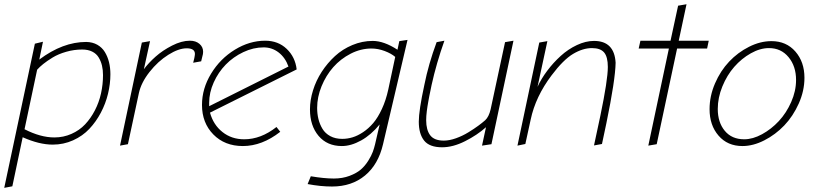

<svg xmlns="http://www.w3.org/2000/svg" viewBox="-50 -696 3886 915"><path d="M360.8 -496.1Q249 -496.1 137.2 -412.1L154.8 -497.1L116.2 -487.8L-29.8 199.2L8.8 191.9L58.1 -42Q136.7 -6.8 201.2 -6.8Q252.9 -6.8 298.3 -27.3Q343.8 -47.9 375.7 -81.8Q407.7 -115.7 430.7 -159.2Q453.6 -202.6 464.8 -249.5Q476.1 -296.4 476.1 -341.8Q476.1 -373 469.5 -399.7Q462.9 -426.3 449.7 -448Q436.5 -469.7 413.8 -482.7Q391.1 -495.6 360.8 -496.1ZM209 -41Q143.1 -41 66.9 -80.1L127 -363.8Q138.7 -377 156.2 -391.1Q173.8 -405.3 200.9 -421.9Q228 -438.5 265.4 -449.2Q302.7 -460 341.8 -460Q369.6 -460 389.6 -450Q409.7 -439.9 420.4 -421.9Q431.2 -403.8 436 -383.3Q440.9 -362.8 440.9 -337.9Q440.9 -293.9 431.4 -251Q421.9 -208 402.3 -170.2Q382.8 -132.3 355.7 -103.5Q328.6 -74.7 290.5 -57.9Q252.4 -41 209 -41Z M665 -500 626 -493.2 522 -2 559.6 -8.8 611.8 -252Q622.6 -302.2 662.6 -353Q702.6 -403.8 752 -434.8Q801.3 -465.8 839.8 -465.8Q878.9 -465.8 878.9 -439Q878.9 -436.5 878.4 -433.1Q877.9 -429.7 877.2 -425.5Q876.5 -421.4 876 -418.9L870.6 -397L908.7 -403.8L917 -438Q918 -441.9 918 -449.2Q918 -472.2 900.4 -487.1Q882.8 -502 855 -502Q815.4 -502 770 -478.8Q724.6 -455.6 691.4 -426Q658.2 -396.5 635.7 -366.2Z M1107.4 0Q1198.7 0 1285.6 -67.9L1267.6 -90.8Q1193.4 -32.2 1113.8 -32.2Q1053.7 -32.2 1010.3 -66.7Q966.8 -101.1 950.7 -159.2L1363.8 -365.2Q1356.9 -424.3 1316.2 -463.1Q1275.4 -502 1213.9 -502Q1139.2 -502 1069.3 -459.2Q999.5 -416.5 956.1 -345.2Q912.6 -273.9 912.6 -195.8Q912.6 -110.4 966.8 -55.2Q1021 0 1107.4 0ZM1206.5 -470.2Q1246.6 -470.2 1278.1 -445.8Q1309.6 -421.4 1324.7 -378.9L946.8 -189.9V-206.1Q946.8 -254.9 968.5 -303.2Q990.2 -351.6 1025.9 -388.2Q1061.5 -424.8 1109.4 -447.5Q1157.2 -470.2 1206.5 -470.2Z M1892.1 -505.9 1853 -500 1844.2 -459Q1779.8 -501 1726.1 -501Q1676.3 -501 1629.4 -481.4Q1582.5 -461.9 1546.4 -428.7Q1510.3 -395.5 1483.2 -353.8Q1456.1 -312 1441.7 -265.4Q1427.2 -218.8 1427.2 -174.8Q1427.2 -96.7 1468.3 -48.3Q1509.3 0 1579.1 0Q1623 0 1670.9 -26.6Q1718.8 -53.2 1759.3 -103L1737.3 -7.8Q1732.9 10.3 1726.6 27.8Q1720.2 45.4 1705.1 69.8Q1689.9 94.2 1669.7 111.8Q1649.4 129.4 1615.7 142.1Q1582 154.8 1541 154.8Q1494.6 154.8 1431.2 144L1416 181.2Q1477.5 192.9 1532.2 192.9Q1626 192.9 1689.5 140.4Q1752.9 87.9 1775.4 -8.8ZM1800.3 -269Q1789.1 -217.8 1770 -176.8Q1751 -135.7 1728.8 -109.6Q1706.5 -83.5 1680.4 -66.2Q1654.3 -48.8 1629.9 -41.5Q1605.5 -34.2 1581.1 -34.2Q1548.3 -34.2 1524.2 -47.1Q1500 -60.1 1486.8 -82Q1473.6 -104 1467.5 -128.9Q1461.4 -153.8 1461.4 -182.1Q1461.4 -233.4 1482.4 -284.9Q1503.4 -336.4 1538.3 -376Q1573.2 -415.5 1621.3 -440.2Q1669.4 -464.8 1720.2 -464.8Q1751.5 -464.8 1783.2 -452.9Q1814.9 -440.9 1833.5 -424.8Z M2006.8 -291Q2029.8 -395 2067.9 -502L2030.8 -495.1Q1992.2 -391.1 1972.2 -291Q1945.8 -168.9 1945.8 -116.2Q1945.8 -58.1 1971.2 -26.1Q1996.6 5.9 2057.1 5.9Q2108.9 5.9 2166.5 -23.2Q2224.1 -52.2 2266.1 -89.8L2247.1 -2L2292 -8.8L2397 -502L2356.9 -495.1L2288.1 -174.8Q2279.8 -139.2 2262.2 -123Q2248.5 -110.8 2229.2 -96.7Q2210 -82.5 2182.1 -65.4Q2154.3 -48.3 2123 -37.1Q2091.8 -25.9 2064.9 -25.9Q2019.5 -25.9 2000.2 -51.3Q1981 -76.7 1981 -123Q1981 -132.8 1981.7 -143.6Q1982.4 -154.3 1984.1 -167.2Q1985.8 -180.2 1987.3 -189.7Q1988.8 -199.2 1991.7 -215.3Q1994.6 -231.4 1996.1 -239Q1997.6 -246.6 2001.7 -265.9Q2005.9 -285.2 2006.8 -291Z M2558.6 -500 2520 -493.2 2416 -2 2453.6 -9.8 2479 -126Q2502 -235.4 2578.6 -336.9Q2634.3 -411.1 2680.9 -439Q2727.5 -466.8 2771 -466.8Q2811.5 -466.8 2829.1 -445.8Q2846.7 -424.8 2846.7 -377Q2846.7 -315.4 2811 -144L2780.8 -2.9L2818.8 -9.8L2839.8 -108.9Q2882.3 -315.4 2883.8 -397Q2877.9 -501 2780.8 -501Q2741.2 -501 2699.2 -481.2Q2657.2 -461.4 2622.1 -429.4Q2586.9 -397.5 2558.1 -359.1Q2529.3 -320.8 2511.7 -282.2Z M3327.6 -502H3184.6L3221.7 -675.8L3181.6 -668.9L3145.5 -502H3002L2993.7 -464.8H3137.7L3039.6 -2L3079.6 -8.8L3176.8 -464.8H3319.8Z M3488.3 0Q3539.1 0 3592.3 -27.1Q3645.5 -54.2 3687.5 -98.1Q3729.5 -142.1 3756.6 -202.6Q3783.7 -263.2 3783.7 -325.2Q3783.7 -400.9 3740.5 -450.4Q3697.3 -500 3626.5 -500Q3573.2 -500 3519.8 -473.1Q3466.3 -446.3 3424.8 -402.3Q3383.3 -358.4 3357.4 -298.3Q3331.5 -238.3 3331.5 -175.8Q3331.5 -99.1 3374.3 -49.6Q3417 0 3488.3 0ZM3614.7 -466.8Q3672.4 -466.8 3708 -423.6Q3743.7 -380.4 3743.7 -314.9Q3743.7 -262.2 3720.5 -209.7Q3697.3 -157.2 3661.6 -118.9Q3626 -80.6 3581.8 -56.4Q3537.6 -32.2 3496.6 -32.2Q3437.5 -32.2 3404.1 -72.5Q3370.6 -112.8 3370.6 -176.8Q3370.6 -230.5 3392.6 -284.2Q3414.6 -337.9 3449.2 -377.4Q3483.9 -417 3528.1 -441.9Q3572.3 -466.8 3614.7 -466.8Z"/></svg>

Font: Comic Neue Angular Light Italic
Style: Regular
Weight: 300
Italic angle: -12°
Designer: Craig Rozynski
Foundry: Craig Rozynski
Version: Version 2.003